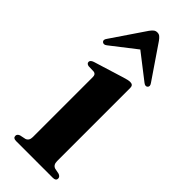

<svg xmlns="http://www.w3.org/2000/svg" viewBox="-225 -702 731 731"><g transform="rotate(45 140.5 -336.5)"><path d="M211 -450.5V-56.5Q211 -36 226.5 -31L249 -26.5Q261 -22 261 -12.5Q261 0 244.5 0H46.5Q30.5 0 30.5 -12.5Q30.5 -21.5 42 -26L66 -31Q81 -36 81 -56V-379.5Q81 -394 69 -396L40 -397Q28.5 -399.5 28.5 -408.5Q28.5 -417.5 43 -422.5L166 -460.5Q176.5 -463.5 182.8 -465Q189 -466.5 195.5 -466.5Q211 -466.5 211 -450.5ZM254.6 -500.5Q247.3 -493.5 235.7 -502.5L134.6 -581L33.6 -502.5Q22.4 -493.5 14.2 -500.5Q6.9 -507.5 15.9 -519.5L107.5 -654.5Q114 -663.5 120 -668.2Q126 -673 134.6 -673Q143.2 -673 149 -668.2Q154.8 -663.5 161.3 -654.5L253.3 -519.5Q261.9 -507.5 254.6 -500.5Z"/></g></svg>

Font: Fraunces 72pt SemiBold
Style: Regular
Weight: 600
Version: Version 1.000;[b76b70a41]